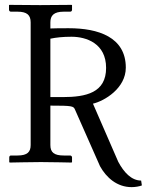

<svg xmlns="http://www.w3.org/2000/svg" viewBox="-20 -666 604 789"><path d="M497 -388C497 -514 383 -550 263 -550C231 -550 208 -550 187 -549V-574C187 -602 201 -618 242 -618H268C273 -618 276 -621 276 -626V-645L274 -646C274 -646 181 -645 145 -645C106 -645 19 -646 19 -646L17 -645V-626C17 -621 21 -618 25 -618H52C91 -618 106 -604 106 -574V-70C106 -42 93 -27 52 -27H25C21 -27 18 -24 18 -19V0L20 2C20 2 113 0 148 0C188 0 274 2 274 2L276 0V-19C276 -24 272 -27 268 -27H242C202 -27 187 -40 187 -70V-232C277 -232 282 -230 288 -216L391 17C417 64 461 103 521 103C536 103 553 100 563 96L560 76C520 76 489 42 466 -1L362 -240C409 -251 497 -303 497 -388ZM416 -387C416 -285 334 -267 237 -267H187V-507C211 -512 238 -515 274 -515C334 -515 416 -488 416 -387Z"/></svg>

Font: Libertinus Math
Style: Regular
Weight: 400
Designer: Philipp H. Poll
Foundry: Khaled Hosny
Version: Version 6.2